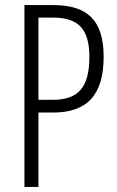

<svg xmlns="http://www.w3.org/2000/svg" viewBox="-20 -734 459 754"><path d="M189 -714H76V0H131V-292H188C323 -292 387 -362 387 -511C387 -655 323 -714 189 -714ZM187 -665C285 -665 331 -623 331 -511C331 -390 287 -342 187 -342H131V-665Z"/></svg>

Font: Noto Sans Devanagari UI ExtraCondensed Light
Style: Regular
Weight: 300
Width: 2
Designer: Jelle Bosma - Monotype Design Team
Foundry: Monotype Imaging Inc.
Version: Version 2.004